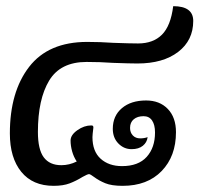

<svg xmlns="http://www.w3.org/2000/svg" viewBox="-20 -597 665 623"><path d="M103 -169Q103 -112 122 -86.5Q141 -61 179 -61Q205 -61 229 -73Q219 -88 214 -106Q209 -124 209 -141Q209 -159 231 -174.5Q253 -190 276 -190Q280 -190 281.5 -188.5Q283 -187 283 -183Q280 -159 280 -152Q280 -106 306.5 -82Q333 -58 376 -58Q429 -58 456 -88Q483 -118 483 -167Q483 -192 473.5 -206Q464 -220 446 -220Q426 -220 414 -210Q402 -200 402 -182Q402 -167 411 -157.5Q420 -148 435 -148Q448 -148 459 -152Q457 -135 443.5 -124Q430 -113 407 -113Q382 -113 364 -131.5Q346 -150 346 -179Q346 -221 375.5 -246Q405 -271 454 -271Q498 -271 524.5 -243.5Q551 -216 551 -168Q551 -90 504.5 -42Q458 6 378 6Q342 6 321.5 -2.5Q301 -11 287 -21.5Q273 -32 269 -32Q264 -32 248 -23Q227 -10 206 -2Q185 6 154 6Q86 6 49 -39.5Q12 -85 12 -164Q12 -299 74.5 -380Q137 -461 263 -461Q305 -461 348 -458Q404 -456 428 -456Q477 -456 505.5 -484.5Q534 -513 542 -577Q607 -577 607 -529Q607 -466 558 -428.5Q509 -391 426 -391Q401 -391 347 -393Q305 -396 261 -396Q176 -396 139.5 -335.5Q103 -275 103 -169Z"/></svg>

Font: Krub Medium
Style: Italic
Weight: 500
Italic angle: -8°
Designer: Ekaluck Peanpanawate
Foundry: Cadson Demak Co.,Ltd.
Version: Version 1.000; ttfautohint (v1.6)